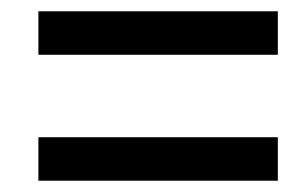

<svg xmlns="http://www.w3.org/2000/svg" viewBox="-20 -500 534 340"><path d="M48 -403V-480H472V-403ZM48 -180V-257H472V-180Z"/></svg>

Font: Source Sans 3 SemiBold
Style: Italic
Weight: 600
Italic angle: -11°
Designer: Paul D. Hunt
Foundry: Adobe
Version: Version 3.046;hotconv 1.0.118;makeotfexe 2.5.65603